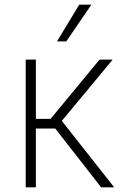

<svg xmlns="http://www.w3.org/2000/svg" viewBox="-20 -800 535 820"><path d="M89.8 0V-545.5H133.2V-292.3H196L405.2 -545.5H461.3L244 -283.7L467.7 0H411.9L215.9 -251.1H133.2V0ZM223.4 -623.2 318.5 -780.2H370.4L263.1 -623.2Z"/></svg>

Font: Inter UI Extra Light
Style: Regular
Weight: 200
Designer: Rasmus Andersson
Foundry: rsms
Version: 3.2;8d6f07862